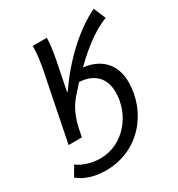

<svg xmlns="http://www.w3.org/2000/svg" viewBox="-190 -601 832 899"><g transform="rotate(-30 226.0 -151.5)"><path d="M29 0H101L107 -31C120 -96 140 -141 172 -178C188 -196 204 -214 219 -231C297 -227 344 -183 344 -104C344 16 253 129 128 129C82 129 37 115 6 92L-25 145C9 173 59 191 123 191C303 191 420 43 420 -116C420 -212 361 -271 269 -281C343 -354 412 -404 477 -429L450 -494C350 -446 238 -347 151 -219H147L178 -374C186 -415 192 -460 192 -486H116C116 -443 108 -392 100 -353Z"/></g></svg>

Font: Source Sans Pro
Style: Italic
Weight: 400
Italic angle: -11°
Designer: Paul D. Hunt
Foundry: Adobe Systems Incorporated
Version: Version 3.006;hotconv 1.0.111;makeotfexe 2.5.65597